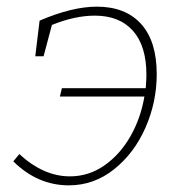

<svg xmlns="http://www.w3.org/2000/svg" viewBox="-20 -550 552 577"><path d="M451 -327Q451 -243 417 -166Q383 -89 322.5 -41Q262 7 187 7Q93 7 20 -65L38 -87Q111 -20 190 -20Q247 -20 294 -53Q341 -86 372 -140.5Q403 -195 414 -260H160L166 -285H418Q420 -311 420 -325Q420 -412 379.5 -457.5Q339 -503 265 -503Q205 -503 136 -475L111 -381H86L99 -488Q197 -530 271 -530Q357 -530 404 -478Q451 -426 451 -327Z"/></svg>

Font: Bitter Pro ExtraLight
Style: Italic
Weight: 275
Italic angle: -9°
Designer: Sol Matas, and Bitter project Authors
Foundry: Sol Matas
Version: Version 1.010